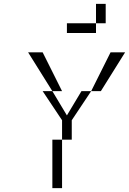

<svg xmlns="http://www.w3.org/2000/svg" viewBox="-20 -970 665 990"><path d="M250 -500H200L300 -350V-250H350V-350L450 -500H400L325 -375ZM125 -700 250 -500H300L200 -700ZM250 0H300V-250H250ZM325 -800H475V-850H325ZM450 -500H500L625 -700H550ZM475 -850H525V-950H475Z"/></svg>

Font: LS-VG5000 Light Shifted
Style: Regular
Weight: 400
Designer: Justin Bihan, 2021
Foundry: Justin Bihan, 2021
Version: Version 1.000;Glyphs 3.1.2 (3151)